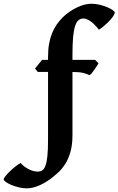

<svg xmlns="http://www.w3.org/2000/svg" viewBox="-184 -777 639 1036"><path d="M435.1 -710Q435.1 -703.6 429.9 -694.8Q424.8 -686 417 -676.5Q409.2 -667 399.4 -657.2Q389.6 -647.5 380.1 -639.4Q370.6 -631.3 362.5 -625.2Q354.5 -619.1 349.6 -616.7Q325.2 -648.4 303.7 -662.8Q282.2 -677.2 266.6 -677.2Q250 -677.2 238.8 -667.2Q227.5 -657.2 220.5 -634.3Q213.4 -611.3 210.2 -573.7Q207 -536.1 207 -481.4V-454.1H329.1L347.7 -435.1Q343.3 -428.2 336.9 -418.2Q330.6 -408.2 323.7 -398.7Q316.9 -389.2 310.3 -381.3Q303.7 -373.5 298.8 -371.6Q287.6 -377.4 266.4 -383.1Q245.1 -388.7 207 -388.7V-47.9Q207 3.9 196.5 41.3Q186 78.6 169.4 105.5Q152.8 132.3 132.3 151.4Q111.8 170.4 92.3 185.5Q78.6 195.8 62.7 205.6Q46.9 215.3 29.5 222.9Q12.2 230.5 -5.4 234.9Q-22.9 239.3 -39.6 239.3Q-61.5 239.3 -83.7 233.6Q-106 228 -123.8 220.5Q-141.6 212.9 -152.8 204.6Q-164.1 196.3 -164.1 190.9Q-164.1 185.1 -153.8 172.4Q-143.6 159.7 -129.2 146Q-114.7 132.3 -99.1 120.1Q-83.5 107.9 -72.8 102.5Q-62.5 114.3 -50.3 123Q-38.1 131.8 -25.9 137.7Q-13.7 143.6 -2 146.2Q9.8 148.9 19 148.9Q32.7 148.9 43.2 142.8Q53.7 136.7 60.8 118.4Q67.9 100.1 71.5 66.7Q75.2 33.2 75.2 -22V-388.7H20L4.9 -407.2L43 -454.1H75.2V-469.2Q75.2 -508.8 80.8 -540.3Q86.4 -571.8 96.9 -597.7Q107.4 -623.5 121.8 -644.3Q136.2 -665 153.8 -682.6Q171.9 -700.7 192.1 -714.4Q212.4 -728 232.7 -737.5Q252.9 -747.1 272.5 -752Q292 -756.8 308.6 -756.8Q332.5 -756.8 355.5 -751Q378.4 -745.1 396 -737.5Q413.6 -730 424.3 -722.2Q435.1 -714.4 435.1 -710Z"/></svg>

Font: Gentium Book Basic
Style: Bold
Weight: 700
Designer: J. Victor Gaultney and Annie Olsen
Foundry: SIL International
Version: Version 1.102; 2013; Maintenance release